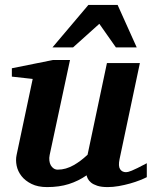

<svg xmlns="http://www.w3.org/2000/svg" viewBox="-20 -742 614 774"><path d="M571.8 -27.8Q561.5 -22.5 543.7 -15.4Q525.9 -8.3 504.2 -2.2Q482.4 3.9 459 8.1Q435.5 12.2 414.1 12.2Q388.2 12.2 372.1 6.8Q356 1.5 346.9 -6.1Q337.9 -13.7 334 -21.7Q330.1 -29.8 329.1 -35.2Q295.9 -12.2 257.3 0Q218.8 12.2 169.9 12.2Q132.8 12.2 107.2 -0.5Q81.5 -13.2 66.7 -32.2Q51.8 -51.3 47.1 -74Q42.5 -96.7 46.9 -117.2L111.8 -423.8L27.8 -433.1V-466.8L192.9 -500H262.2L180.2 -117.2Q177.7 -105.5 179 -94.7Q180.2 -84 184.6 -75.9Q189 -67.9 196.3 -63Q203.6 -58.1 212.9 -58.1Q229.5 -58.1 245.4 -62.7Q261.2 -67.4 276.1 -75.7Q291 -84 305.2 -94.7Q319.3 -105.5 333 -118.2L411.1 -487.8H543.9L461.9 -100.1Q456.1 -72.3 464.1 -60.1Q472.2 -47.9 487.8 -47.9Q491.7 -47.9 496.8 -49.1Q502 -50.3 511 -54Q520 -57.6 534.4 -64.7Q548.8 -71.8 571.8 -84ZM447.3 -550.8 380.4 -646 274.4 -550.8H191.4L336.4 -722.2H454.1L531.2 -550.8Z"/></svg>

Font: Charis SIL Phon
Style: Bold Italic
Weight: 700
Italic angle: -11°
Foundry: SIL International
Version: Version 5.000